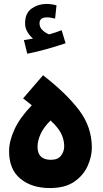

<svg xmlns="http://www.w3.org/2000/svg" viewBox="-20 -948 520 972"><path d="M445 -200Q445 -306 379.5 -391.5Q314 -477 198 -567L97 -450L141 -415Q81 -353 53.5 -293.5Q26 -234 26 -182Q26 -90 83.5 -43Q141 4 232 4Q310 4 356.5 -28.5Q403 -61 424 -108.5Q445 -156 445 -200ZM170 -205Q170 -235 185.5 -269.5Q201 -304 236 -338Q277 -300 291 -269Q305 -238 305 -208Q305 -181 289 -160Q273 -139 238 -139Q170 -139 170 -205ZM312 -729 292 -795Q264 -784 229 -774Q212 -780 196 -794.5Q180 -809 180 -830Q180 -860 218 -860Q229 -860 239 -858Q249 -856 259 -854L266 -921Q242 -928 214 -928Q174 -928 140.5 -905Q107 -882 107 -830Q107 -806 119 -786Q131 -766 147 -753Q130 -749 101 -745L118 -676Q169 -686 221.5 -701Q274 -716 312 -729Z"/></svg>

Font: Noto Sans Arabic SemiCondensed Extra
Style: Regular
Weight: 800
Width: 4
Designer: Nadine Chahine - Monotype Design Team
Foundry: Monotype Imaging Inc.
Version: Version 1.902